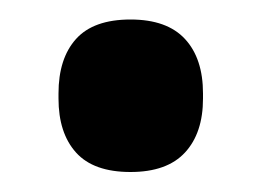

<svg xmlns="http://www.w3.org/2000/svg" viewBox="-20 -160 261 192"><path d="M110.5 12Q73.5 12 56 -7.5Q38.5 -27 38.5 -61.5V-66.5Q38.5 -101.5 56 -121Q73.5 -140.5 110.5 -140.5Q147 -140.5 165 -121Q183 -101.5 183 -66.5V-61.5Q183 -27 165 -7.5Q147 12 110.5 12Z"/></svg>

Font: Anek Gujarati Medium SemiBold
Style: Regular
Weight: 600
Version: Version 1.003